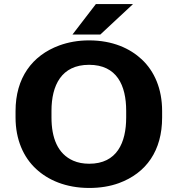

<svg xmlns="http://www.w3.org/2000/svg" viewBox="-20 -921 888 951"><path d="M783 -339V-371C783 -481 745 -568 682 -627C624 -681 538 -721 421 -721C367 -721 318 -712 274 -696C138 -646 57 -534 57 -371V-339C57 -230 96 -142 159 -84C217 -30 305 10 422 10C476 10 525 2 569 -14C705 -64 783 -175 783 -339ZM422 -110C392 -110 366 -115 343 -125C265 -159 235 -239 235 -339V-372C235 -498 284 -600 421 -600C559 -600 605 -498 605 -372V-339C605 -214 559 -110 422 -110ZM455 -901 339 -750H477L639 -901Z"/></svg>

Font: Asimov
Style: XWid
Weight: 500
Designer: Google
Version: Version 2.000980; 2014